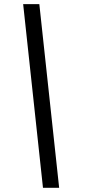

<svg xmlns="http://www.w3.org/2000/svg" viewBox="-20 -731 426 927"><path d="M265.6 175.8H187.5L91.8 -710.9H169.9Z"/></svg>

Font: Crimson Pro SemiBold
Style: Italic
Weight: 600
Italic angle: -12°
Designer: Jacques Le Bailly
Foundry: Baron von Fonthausen
Version: Version 1.003